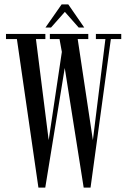

<svg xmlns="http://www.w3.org/2000/svg" viewBox="-20 -855 578 876"><path d="M187.5 -729.5 261.2 -835H291.5L364.3 -729.5H338.9L275.9 -800.8L212.9 -729.5ZM155.3 1 57.1 -676.8H7.3V-700.2H187V-676.8H144L202.1 -215.8L262.2 -618.2L251.5 -676.8H207.5V-700.2H382.8V-676.8H334.5L403.8 -215.8L460.9 -676.8H417.5V-700.2H533.2V-676.8H485.8L393.1 1H361.8L275.4 -544.9L186.5 1Z"/></svg>

Font: Imbue
Style: Regular
Weight: 400
Designer: Tyler Finck
Foundry: Etcetera Type Company
Version: Version 0.910